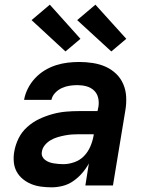

<svg xmlns="http://www.w3.org/2000/svg" viewBox="-20 -793 640 821"><path d="M201 8Q178 8 155.5 5Q133 2 113.5 -6Q94 -14 77.5 -27.5Q61 -41 51 -59.5Q41 -78 39 -100.5Q37 -123 41 -145Q46 -174 59.5 -201.5Q73 -229 96.5 -250Q120 -271 147.5 -284Q175 -297 204 -305Q233 -313 261 -315.5Q289 -318 318 -318H397L401 -337Q404 -357 399.5 -375.5Q395 -394 381.5 -406.5Q368 -419 349.5 -424Q331 -429 311 -429Q295 -429 278 -426.5Q261 -424 244.5 -416.5Q228 -409 215.5 -395.5Q203 -382 200 -366H83Q87 -390 99 -414Q111 -438 129.5 -458Q148 -478 171 -492Q194 -506 219 -514Q244 -522 269 -525Q294 -528 319 -528Q348 -528 377 -523.5Q406 -519 431 -508Q456 -497 476 -478Q496 -459 507 -433.5Q518 -408 519.5 -379Q521 -350 516 -321L463 0H345L360 -94Q348 -72 331 -52.5Q314 -33 293 -18.5Q272 -4 248 2Q224 8 201 8ZM251 -91Q274 -91 298 -99.5Q322 -108 339 -125.5Q356 -143 366 -166Q376 -189 380 -212L381 -219H318Q303 -219 288 -218Q273 -217 257.5 -214Q242 -211 226.5 -206.5Q211 -202 196.5 -193.5Q182 -185 171.5 -172Q161 -159 159 -144Q157 -133 161 -124Q165 -115 173 -109Q181 -103 190.5 -99.5Q200 -96 209.5 -94.5Q219 -93 230 -92Q241 -91 251 -91ZM456 -573 310 -707 388 -773 520 -627ZM260 -573 115 -707 193 -773 324 -627Z"/></svg>

Font: Iosevka Extended Oblique
Style: Bold
Weight: 700
Width: 7
Italic angle: -9°
Monospace: yes
Designer: Belleve Invis
Foundry: Belleve Invis
Version: Version 32.5.0; ttfautohint (v1.8.4)